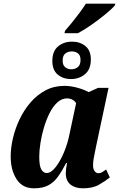

<svg xmlns="http://www.w3.org/2000/svg" viewBox="-20 -1012 658 1042"><path d="M164 10Q102 10 70 -39.5Q38 -89 38 -163Q38 -210 50.5 -263Q63 -316 87 -366Q111 -416 146 -456.5Q181 -497 227 -521.5Q273 -546 329 -546Q365 -546 403 -535Q441 -524 461 -512L512 -535H569L503 -225Q501 -213 496.5 -193Q492 -173 488.5 -152Q485 -131 485 -117Q485 -94 493.5 -83Q502 -72 515 -72Q526 -72 534.5 -77.5Q543 -83 556 -92L576 -49Q552 -30 518 -10Q484 10 430 10Q388 10 362.5 -10.5Q337 -31 337 -72Q337 -94 344 -127H339Q316 -83 294 -52.5Q272 -22 241.5 -6Q211 10 164 10ZM233 -73Q257 -73 282 -105Q307 -137 327.5 -186Q348 -235 358 -288L393 -452Q385 -465 372 -471.5Q359 -478 344 -478Q315 -478 291 -456Q267 -434 249 -398Q231 -362 218.5 -320Q206 -278 199.5 -236Q193 -194 193 -161Q193 -111 204.5 -92Q216 -73 233 -73ZM365 -583Q322 -583 293 -607.5Q264 -632 264 -681Q264 -734 295 -760Q326 -786 371 -786Q414 -786 443.5 -762Q473 -738 473 -689Q473 -636 441.5 -609.5Q410 -583 365 -583ZM367 -636Q387 -636 402 -647.5Q417 -659 417 -687Q417 -712 403 -722.5Q389 -733 370 -733Q350 -733 335 -722Q320 -711 320 -683Q320 -658 334 -647Q348 -636 367 -636ZM330 -832 333 -845Q350 -864 371 -890Q392 -916 412 -943Q432 -970 446 -992H606L603 -982Q592 -969 569.5 -949.5Q547 -930 517.5 -907.5Q488 -885 458 -865Q428 -845 403 -832Z"/></svg>

Font: Noto Serif Condensed ExtraBold
Style: Italic
Weight: 800
Width: 3
Italic angle: -12°
Designer: Monotype Design Team
Foundry: Monotype Imaging Inc.
Version: Version 2.014; ttfautohint (v1.8.4.7-5d5b)